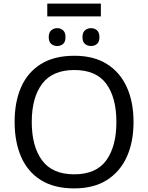

<svg xmlns="http://www.w3.org/2000/svg" viewBox="-20 -1034 821 1064"><path d="M720 -358Q720 -247 682.5 -164.5Q645 -82 572 -36Q499 10 391 10Q280 10 206.5 -36Q133 -82 97 -165Q61 -248 61 -359Q61 -469 97 -551Q133 -633 206.5 -679Q280 -725 392 -725Q499 -725 572 -679.5Q645 -634 682.5 -551.5Q720 -469 720 -358ZM156 -358Q156 -223 213 -145.5Q270 -68 391 -68Q513 -68 569 -145.5Q625 -223 625 -358Q625 -493 569 -569.5Q513 -646 392 -646Q271 -646 213.5 -569.5Q156 -493 156 -358ZM539 -1014V-943H242V-1014ZM297 -878Q316 -878 329.5 -866Q343 -854 343 -828Q343 -802 329.5 -790.5Q316 -779 297 -779Q278 -779 264 -790.5Q250 -802 250 -828Q250 -854 264 -866Q278 -878 297 -878ZM484 -878Q504 -878 517.5 -866Q531 -854 531 -828Q531 -802 517.5 -790.5Q504 -779 484 -779Q465 -779 451 -790.5Q437 -802 437 -828Q437 -854 451 -866Q465 -878 484 -878Z"/></svg>

Font: Noto IKEA Latin
Style: Regular
Weight: 400
Designer: Monotype Design Team
Foundry: Monotype Imaging Inc.
Version: Version 1.0